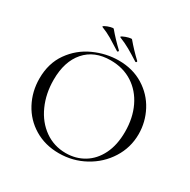

<svg xmlns="http://www.w3.org/2000/svg" viewBox="-175 -949 1116 1127"><g transform="rotate(30 383.0 -386.0)"><path d="M49 -312Q49 -415 101 -488.5Q153 -562 234.5 -599Q316 -636 401 -636Q496 -636 568 -591.5Q640 -547 678.5 -474Q717 -401 717 -319Q717 -228 669 -152Q621 -76 540.5 -32Q460 12 366 12Q273 12 200.5 -31.5Q128 -75 88.5 -149.5Q49 -224 49 -312ZM641 -291Q641 -385 606 -458Q571 -531 507.5 -572Q444 -613 359 -613Q249 -613 187 -542Q125 -471 125 -347Q125 -253 160 -175.5Q195 -98 258 -53.5Q321 -9 401 -9Q469 -9 523.5 -42Q578 -75 609.5 -138.5Q641 -202 641 -291ZM340 -758Q333 -761 348 -768.5Q363 -776 382.5 -781Q402 -786 405 -782Q447 -732 495 -687Q496 -686 496 -684Q496 -681 493 -678.5Q490 -676 487 -678Q443 -706 411.5 -724Q380 -742 340 -758ZM219 -758Q212 -761 226 -768.5Q240 -776 259 -781Q278 -786 281 -782Q323 -732 371 -687Q372 -686 372 -684Q372 -681 369 -678.5Q366 -676 363 -678Q316 -708 286.5 -725.5Q257 -743 219 -758Z"/></g></svg>

Font: Cormorant Infant
Style: Regular
Weight: 400
Designer: Christian Thalmann (Catharsis Fonts)
Foundry: Catharsis Fonts
Version: Version 4.000